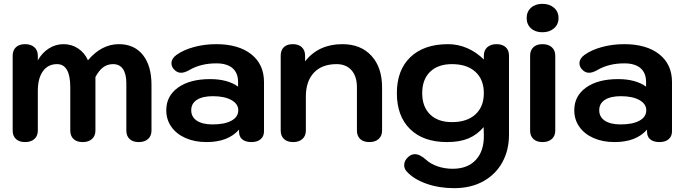

<svg xmlns="http://www.w3.org/2000/svg" viewBox="-20 -730 3561 1000"><path d="M46 -50V-440Q46 -468 63 -484Q80 -500 111 -500Q141 -500 159 -484Q177 -468 177 -440V-416Q200 -456 235 -478Q270 -500 311 -500Q353 -500 387 -477.5Q421 -455 438 -416Q509 -500 599 -500Q679 -500 724 -444Q769 -388 769 -288V-50Q769 -22 751 -6Q733 10 703 10Q672 10 655 -6Q638 -22 638 -50V-296Q638 -345 620.5 -370.5Q603 -396 569 -396Q540 -396 518 -380Q496 -364 477 -329V-50Q477 -22 459 -6Q441 10 411 10Q380 10 363 -6Q346 -22 346 -50V-275Q346 -396 277 -396Q230 -396 203.5 -359Q177 -322 177 -257V-50Q177 -22 159 -6Q141 10 111 10Q80 10 63 -6Q46 -22 46 -50Z M846 -156Q846 -230 907.5 -274Q969 -318 1074 -318Q1165 -318 1220 -279V-303Q1220 -350 1191 -375Q1162 -400 1107 -400Q1025 -400 966 -365Q941 -351 923 -351Q901 -351 884 -371Q873 -385 873 -400Q873 -425 899 -444Q935 -470 990 -485Q1045 -500 1106 -500Q1222 -500 1288.5 -447.5Q1355 -395 1355 -303V-46Q1355 -20 1337.5 -5Q1320 10 1290 10Q1259 10 1242 -4Q1225 -18 1225 -44V-55Q1168 10 1056 10Q994 10 946.5 -11Q899 -32 872.5 -69.5Q846 -107 846 -156ZM1221 -156Q1221 -189 1185 -209Q1149 -229 1089 -229Q1035 -229 1005.5 -210Q976 -191 976 -156Q976 -121 1005 -101.5Q1034 -82 1087 -82Q1150 -82 1185.5 -101.5Q1221 -121 1221 -156Z M1442 -50V-440Q1442 -469 1458.5 -484.5Q1475 -500 1505 -500Q1535 -500 1552 -484Q1569 -468 1569 -440V-411Q1640 -500 1763 -500Q1859 -500 1914.5 -439.5Q1970 -379 1970 -275V-50Q1970 -22 1952 -6Q1934 10 1904 10Q1873 10 1856 -6Q1839 -22 1839 -50V-275Q1839 -332 1811 -364Q1783 -396 1733 -396Q1657 -396 1615 -351.5Q1573 -307 1573 -227V-50Q1573 -22 1555 -6Q1537 10 1507 10Q1476 10 1459 -6Q1442 -22 1442 -50Z M2099 164Q2085 149 2085 130Q2085 105 2109 85Q2124 73 2141 73Q2167 73 2199 102Q2223 124 2259.5 136.5Q2296 149 2338 149Q2416 149 2459 102Q2502 55 2500 -28L2499 -68Q2465 -28 2419.5 -9Q2374 10 2308 10Q2185 10 2116 -57.5Q2047 -125 2047 -245Q2047 -365 2117.5 -432.5Q2188 -500 2314 -500Q2366 -500 2414 -479Q2462 -458 2500 -420V-440Q2500 -468 2518 -484Q2536 -500 2566 -500Q2596 -500 2613.5 -484.5Q2631 -469 2631 -440V-28Q2631 52 2596.5 115Q2562 178 2497.5 214Q2433 250 2345 250Q2267 250 2201.5 227Q2136 204 2099 164ZM2500 -245Q2500 -316 2456 -356Q2412 -396 2334 -396Q2261 -396 2220 -356Q2179 -316 2179 -245Q2179 -174 2220 -134Q2261 -94 2334 -94Q2412 -94 2456 -134Q2500 -174 2500 -245Z M2723 -636Q2723 -669 2745.5 -689.5Q2768 -710 2805 -710Q2842 -710 2865.5 -689.5Q2889 -669 2889 -636Q2889 -603 2865.5 -582.5Q2842 -562 2805 -562Q2768 -562 2745.5 -582.5Q2723 -603 2723 -636ZM2741 -50V-440Q2741 -468 2758 -484Q2775 -500 2806 -500Q2836 -500 2854 -484Q2872 -468 2872 -440V-50Q2872 -22 2854 -6Q2836 10 2806 10Q2775 10 2758 -6Q2741 -22 2741 -50Z M2971 -156Q2971 -230 3032.5 -274Q3094 -318 3199 -318Q3290 -318 3345 -279V-303Q3345 -350 3316 -375Q3287 -400 3232 -400Q3150 -400 3091 -365Q3066 -351 3048 -351Q3026 -351 3009 -371Q2998 -385 2998 -400Q2998 -425 3024 -444Q3060 -470 3115 -485Q3170 -500 3231 -500Q3347 -500 3413.5 -447.5Q3480 -395 3480 -303V-46Q3480 -20 3462.5 -5Q3445 10 3415 10Q3384 10 3367 -4Q3350 -18 3350 -44V-55Q3293 10 3181 10Q3119 10 3071.5 -11Q3024 -32 2997.5 -69.5Q2971 -107 2971 -156ZM3346 -156Q3346 -189 3310 -209Q3274 -229 3214 -229Q3160 -229 3130.5 -210Q3101 -191 3101 -156Q3101 -121 3130 -101.5Q3159 -82 3212 -82Q3275 -82 3310.5 -101.5Q3346 -121 3346 -156Z"/></svg>

Font: Kodchasan
Style: Bold
Weight: 700
Designer: Katatrad Aksorn Co.,Ltd.
Foundry: Cadson Demak Co.,Ltd.
Version: Version 1.000; ttfautohint (v1.6)